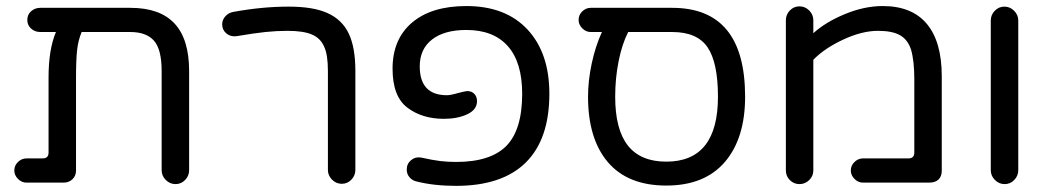

<svg xmlns="http://www.w3.org/2000/svg" viewBox="-20 -603 3473 635"><path d="M514.6 -40V-368.2Q514.6 -439.5 489.3 -468.3Q463.9 -497.1 411.1 -497.1H250Q238.3 -468.8 234.9 -436.5Q231.4 -404.3 231.4 -342.8V-39.1Q231.4 -21.5 219.7 -10.3Q208 1 190.4 1H67.4Q51.8 1 39.6 -11.2Q27.3 -23.4 27.3 -39.1Q27.3 -55.7 39.6 -67.4Q51.8 -79.1 67.4 -79.1H121.1Q140.6 -79.1 140.6 -98.6V-346.7Q140.6 -439.5 165 -497.1H113.3Q95.7 -497.1 83 -508.3Q70.3 -519.5 70.3 -537.1Q70.3 -554.7 83 -565.9Q95.7 -577.1 113.3 -577.1H411.1Q508.8 -577.1 557.1 -525.4Q605.5 -473.6 605.5 -368.2V-40Q605.5 -21.5 592.3 -7.8Q579.1 5.9 560.5 5.9Q542 5.9 528.3 -7.8Q514.6 -21.5 514.6 -40Z M1064.5 -41V-368.2Q1064.5 -422.9 1051.8 -449.2Q1040 -476.6 1011.7 -488.8Q983.4 -501 930.7 -501Q894.5 -501 857.4 -497.1Q820.3 -493.2 762.7 -483.4Q743.2 -480.5 729 -492.2Q714.8 -503.9 714.8 -522.5Q714.8 -537.1 725.1 -548.8Q735.4 -560.5 751 -563.5Q846.7 -581.1 934.6 -581.1Q1016.6 -581.1 1063.5 -559.6Q1111.3 -538.1 1133.3 -492.2Q1155.3 -446.3 1155.3 -368.2V-41Q1155.3 -22.5 1142.1 -8.8Q1128.9 4.9 1110.4 4.9Q1091.8 4.9 1078.1 -8.8Q1064.5 -22.5 1064.5 -41Z M1357.4 -2.9Q1343.8 -5.9 1334.5 -16.6Q1325.2 -27.3 1325.2 -42Q1325.2 -61.5 1339.4 -73.2Q1353.5 -85 1372.1 -82Q1412.1 -73.2 1436.5 -70.3Q1460.9 -67.4 1488.3 -67.4Q1602.5 -67.4 1654.8 -120.6Q1707 -173.8 1707 -293Q1707 -396.5 1659.7 -450.2Q1612.3 -503.9 1522.5 -503.9Q1449.2 -503.9 1408.7 -472.2Q1368.2 -440.4 1368.2 -383.8Q1368.2 -288.1 1458 -288.1Q1470.7 -288.1 1497.1 -295.9Q1520.5 -301.8 1525.4 -301.8Q1540 -301.8 1548.8 -292.5Q1557.6 -283.2 1557.6 -268.6Q1557.6 -240.2 1525.4 -225.1Q1493.2 -210 1448.2 -210Q1376 -210 1327.1 -247.1Q1278.3 -284.2 1278.3 -376Q1278.3 -473.6 1342.8 -528.3Q1407.2 -583 1522.5 -583Q1652.3 -583 1724.6 -505.4Q1796.9 -427.7 1796.9 -293Q1796.9 -142.6 1718.8 -65.4Q1640.6 11.7 1488.3 11.7Q1415 11.7 1357.4 -2.9Z M1924.8 -283.2Q1924.8 -335.9 1937 -393.1Q1949.2 -450.2 1970.7 -497.1H1933.6Q1918 -497.1 1905.8 -509.3Q1893.6 -521.5 1893.6 -537.1Q1893.6 -553.7 1905.8 -565.4Q1918 -577.1 1933.6 -577.1H2203.1Q2444.3 -577.1 2444.3 -283.2Q2444.3 -145.5 2377.4 -67.4Q2310.5 10.7 2183.6 10.7Q2056.6 10.7 1990.7 -66.4Q1924.8 -143.6 1924.8 -283.2ZM2354.5 -283.2Q2354.5 -395.5 2320.3 -446.3Q2286.1 -497.1 2203.1 -497.1H2057.6Q2037.1 -457 2025.9 -400.4Q2014.6 -343.8 2014.6 -283.2Q2014.6 -174.8 2056.6 -121.6Q2098.6 -68.4 2183.6 -68.4Q2354.5 -68.4 2354.5 -283.2Z M2579.1 -39.1V-536.1Q2579.1 -554.7 2592.3 -568.4Q2605.5 -582 2624 -582Q2642.6 -582 2656.2 -568.4Q2669.9 -554.7 2669.9 -536.1V-493.2Q2710.9 -530.3 2774.9 -556.6Q2838.9 -583 2899.4 -583Q2996.1 -583 3045.4 -523.9Q3094.7 -464.8 3094.7 -350.6V-39.1Q3094.7 -19.5 3084 -9.3Q3073.2 1 3053.7 1H2834Q2818.4 1 2806.2 -11.2Q2793.9 -23.4 2793.9 -39.1Q2793.9 -55.7 2806.2 -67.4Q2818.4 -79.1 2834 -79.1H2984.4Q3003.9 -79.1 3003.9 -98.6V-340.8Q3003.9 -401.4 2993.2 -438.5Q2982.4 -471.7 2957 -486.3Q2931.6 -501 2883.8 -501Q2831.1 -501 2769 -472.2Q2707 -443.4 2669.9 -405.3V-39.1Q2669.9 -20.5 2656.2 -7.3Q2642.6 5.9 2624 5.9Q2605.5 5.9 2592.3 -7.3Q2579.1 -20.5 2579.1 -39.1Z M3256.8 -40V-535.2Q3256.8 -553.7 3270 -567.4Q3283.2 -581.1 3301.8 -581.1Q3320.3 -581.1 3334 -567.4Q3347.7 -553.7 3347.7 -535.2V-40Q3347.7 -21.5 3334.5 -7.8Q3321.3 5.9 3302.7 5.9Q3284.2 5.9 3270.5 -7.8Q3256.8 -21.5 3256.8 -40Z"/></svg>

Font: jf-openhuninn-2.1
Style: Regular
Weight: 400
Designer: [Kosugi Maru]
Designed by MOTOYA      

[Varela Round]
Joe Prince (Latin component); Avraham Cornfeld (Hebrew component)
Foundry: justfont Co., Ltd.
Version: 2.1